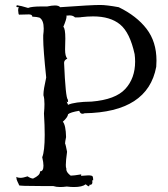

<svg xmlns="http://www.w3.org/2000/svg" viewBox="-20 -749 677 773"><path d="M278 4Q311 4 325 -7Q334 1 338 1Q340 1 340 -3V-5H343Q352 -5 352 -16L351 -23H355V-27Q355 -34 353 -38.5Q351 -43 335 -43L306 -41Q307 -41 307 -47Q277 -42 267 -42Q263 -42 263 -43Q247 -56 247 -67V-71Q245 -74 245 -85Q245 -102 250 -138Q244 -168 243 -169Q242 -170 242 -172Q242 -178 246 -197Q245 -245 233 -259Q253 -277 254 -289Q263 -297 299 -303Q303 -291 312 -291Q316 -291 320 -293Q575 -297 609 -480L610 -505Q610 -581 570 -633Q530 -685 458 -720Q409 -729 383 -729Q347 -729 222 -720Q217 -727 201 -727Q189 -727 170 -723H148Q107 -723 93 -717Q64 -726 48 -728Q46 -725 46 -723Q46 -720 52 -720H56Q53 -716 53 -708Q54 -690 57 -690L96 -691Q110 -691 110 -682Q130 -681 139 -678Q156 -668 156 -634Q156 -622 154 -607V-593Q154 -552 166 -437Q155 -388 155 -370V-365Q159 -353 159 -330Q159 -314 157 -292Q160 -243 160 -206Q160 -141 150 -116Q155 -95 155 -82Q155 -59 141 -59V-57Q141 -43 113 -30Q103 -31 91 -39Q73 -33 62 -33Q52 -33 46 -37V-34Q46 -26 51 -16.5Q56 -7 57 -3Q58 0 145 0H194Q206 4 222 4Q234 4 249 2Q265 4 278 4ZM254 -327 248 -341Q251 -338 253 -338Q254 -338 254 -341L253 -348Q244 -356 238 -496Q238 -507 251 -513Q242 -522 242 -550L243 -594Q243 -634 235 -641Q248 -672 248 -683L247 -686L260 -687Q274 -687 282 -679H295Q305 -679 307 -680Q333 -683 355 -683Q424 -683 463.5 -650.5Q503 -618 522 -531Q524 -516 524 -501Q524 -434 484.5 -391Q445 -348 349 -340Q280 -339 254 -327Z"/></svg>

Font: Xiaobo Songti 小帛宋体
Style: Regular
Weight: 400
Version: Version 1.501;March 17, 2024;FontCreator 14.0.0.2814 64-bit